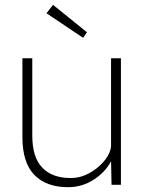

<svg xmlns="http://www.w3.org/2000/svg" viewBox="-20 -767 594 797"><path d="M262 10Q172 10 122.5 -41Q73 -92 73 -198V-525H114V-205Q114 -114 155.5 -71Q197 -28 273 -28Q308 -28 338 -42Q368 -56 391.5 -77Q415 -98 428 -121Q441 -144 441 -163V-525H482V0H443L441 -98Q418 -53 369.5 -21.5Q321 10 262 10ZM325 -610 173 -712 200 -747 341 -633Z"/></svg>

Font: Readex Pro Light
Style: Regular
Weight: 300
Designer: Bonnie Shaver-Troup, Thomas Jockin
Foundry: Lexend
Version: Version 1.200; ttfautohint (v1.8.3)